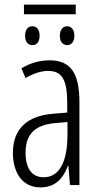

<svg xmlns="http://www.w3.org/2000/svg" viewBox="-20 -804 431 834"><path d="M309 -784H84V-742H309ZM121 -690C103 -690 89 -677 89 -649C89 -620 103 -608 121 -608C138 -608 152 -620 152 -649C152 -677 138 -690 121 -690ZM272 -690C255 -690 240 -677 240 -649C240 -620 255 -608 272 -608C288 -608 303 -620 303 -649C303 -677 288 -690 272 -690ZM195 -542C153 -542 110 -530 73 -507L91 -465C129 -487 162 -496 189 -496C248 -496 272 -459 272 -358V-315L211 -310C99 -301 36 -245 36 -140C36 -61 72 10 156 10C222 10 255 -31 275 -84H277L284 0H325V-360C325 -485 288 -542 195 -542ZM273 -274V-216C273 -106 240 -34 170 -34C120 -34 91 -70 91 -141C91 -220 131 -261 217 -269Z"/></svg>

Font: Noto Sans UI Condensed Light
Style: Regular
Weight: 300
Width: 3
Designer: Monotype Design Team
Foundry: Monotype Imaging Inc.
Version: Version 1.901